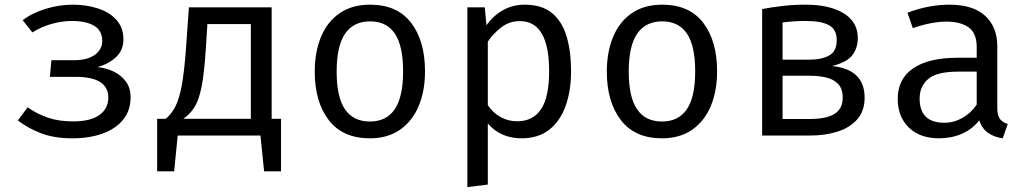

<svg xmlns="http://www.w3.org/2000/svg" viewBox="-20 -571 4348 809"><path d="M196.4 -317.4H293.8Q348.2 -317.4 379.5 -340Q410.8 -362.6 410.8 -398.5Q410.8 -441.5 377.2 -462.1Q343.6 -482.6 282.6 -482.6Q241.5 -482.6 197.4 -470.3Q153.3 -457.9 116.4 -434.4L75.4 -486.2Q115.9 -516.4 172.6 -533.8Q229.2 -551.3 285.6 -551.3Q345.1 -551.3 393.8 -535.1Q442.6 -519 471.3 -486.4Q500 -453.8 500 -404.6Q500 -359.5 469 -330.5Q437.9 -301.5 390.8 -288.2Q427.7 -284.6 459.5 -269.2Q491.3 -253.8 510.8 -226.9Q530.3 -200 530.3 -161.5Q530.3 -104.6 498.2 -65.9Q466.2 -27.2 411 -7.7Q355.9 11.8 285.1 11.8Q205.6 11.8 149.5 -10.8Q93.3 -33.3 55.4 -63.6L96.4 -119Q134.4 -91.8 180.5 -75.6Q226.7 -59.5 287.7 -59.5Q362.1 -59.5 399.2 -86.7Q436.4 -113.8 436.4 -159.5Q436.4 -247.2 299 -247.2H190.3Z M642.1 -70.3H678.5Q703.1 -91.3 719.2 -122.8Q735.4 -154.4 745.9 -211.3Q756.4 -268.2 763.6 -365.6L775.9 -540H1124.6V-70.3H1164.1V150.8H1092.8L1077.4 0H728.7L713.8 150.8H642.1ZM1036.9 -469.7H853.8L847.7 -371.8Q843.1 -296.9 836.2 -246.7Q829.2 -196.4 818.7 -163.3Q808.2 -130.3 792.1 -108.7Q775.9 -87.2 752.3 -70.3H1036.9Z M1539.5 -551.3Q1653.8 -551.3 1712.3 -474.9Q1770.8 -398.5 1770.8 -270.3Q1770.8 -187.7 1744.1 -124.1Q1717.4 -60.5 1665.6 -24.4Q1613.8 11.8 1538.5 11.8Q1424.1 11.8 1365.1 -65.1Q1306.2 -142.1 1306.2 -269.2Q1306.2 -352.3 1332.8 -416.2Q1359.5 -480 1411.5 -515.6Q1463.6 -551.3 1539.5 -551.3ZM1539.5 -481Q1469.7 -481 1434.1 -429.2Q1398.5 -377.4 1398.5 -269.2Q1398.5 -162.1 1433.6 -110.5Q1468.7 -59 1538.5 -59Q1608.2 -59 1643.3 -110.8Q1678.5 -162.6 1678.5 -270.3Q1678.5 -377.9 1643.6 -429.5Q1608.7 -481 1539.5 -481Z M2190.8 -551.3Q2262.6 -551.3 2305.4 -516.4Q2348.2 -481.5 2367.2 -418.2Q2386.2 -354.9 2386.2 -270.3Q2386.2 -188.7 2363.3 -124.9Q2340.5 -61 2294.4 -24.6Q2248.2 11.8 2177.9 11.8Q2089.2 11.8 2035.4 -50.8V206.7L1949.2 217.4V-540H2022.6L2029.7 -464.6Q2059.5 -506.2 2100.5 -528.7Q2141.5 -551.3 2190.8 -551.3ZM2170.3 -482.1Q2125.6 -482.1 2091.3 -455.1Q2056.9 -428.2 2035.4 -395.4V-127.7Q2056.4 -96.4 2088.5 -78.2Q2120.5 -60 2159 -60Q2226.2 -60 2260 -111.3Q2293.8 -162.6 2293.8 -270.8Q2293.8 -482.1 2170.3 -482.1Z M2770.3 -551.3Q2884.6 -551.3 2943.1 -474.9Q3001.5 -398.5 3001.5 -270.3Q3001.5 -187.7 2974.9 -124.1Q2948.2 -60.5 2896.4 -24.4Q2844.6 11.8 2769.2 11.8Q2654.9 11.8 2595.9 -65.1Q2536.9 -142.1 2536.9 -269.2Q2536.9 -352.3 2563.6 -416.2Q2590.3 -480 2642.3 -515.6Q2694.4 -551.3 2770.3 -551.3ZM2770.3 -481Q2700.5 -481 2664.9 -429.2Q2629.2 -377.4 2629.2 -269.2Q2629.2 -162.1 2664.4 -110.5Q2699.5 -59 2769.2 -59Q2839 -59 2874.1 -110.8Q2909.2 -162.6 2909.2 -270.3Q2909.2 -377.9 2874.4 -429.5Q2839.5 -481 2770.3 -481Z M3374.9 -551.3Q3475.4 -551.3 3534.9 -514.9Q3594.4 -478.5 3594.4 -410.8Q3594.4 -368.7 3571.3 -338.5Q3548.2 -308.2 3485.6 -292.8Q3623.1 -279 3623.1 -159.5Q3623.1 -103.1 3591.8 -67.9Q3560.5 -32.8 3509 -16.4Q3457.4 0 3395.4 0H3191.3V-532.8Q3233.3 -541 3279.5 -546.2Q3325.6 -551.3 3374.9 -551.3ZM3375.9 -482.6Q3345.1 -482.6 3323.6 -481Q3302.1 -479.5 3277.4 -476.4V-319.5H3388.7Q3442.1 -319.5 3473.8 -337.2Q3505.6 -354.9 3505.6 -402.6Q3505.6 -446.7 3473.3 -464.6Q3441 -482.6 3375.9 -482.6ZM3277.4 -69.7H3393.3Q3462.1 -69.7 3496.4 -91.3Q3530.8 -112.8 3530.8 -159Q3530.8 -198.5 3510.3 -218.5Q3489.7 -238.5 3458.5 -245.1Q3427.2 -251.8 3394.4 -251.8H3277.4Z M4182.1 -117.9Q4182.1 -85.1 4192.8 -70.3Q4203.6 -55.4 4226.2 -48.7L4205.1 11.8Q4170.3 7.2 4144.1 -10.5Q4117.9 -28.2 4106.2 -64.1Q4076.9 -26.7 4033.1 -7.4Q3989.2 11.8 3936.9 11.8Q3855.9 11.8 3809.2 -33.8Q3762.6 -79.5 3762.6 -154.9Q3762.6 -238.5 3827.7 -283.1Q3892.8 -327.7 4015.9 -327.7H4095.4V-372.8Q4095.4 -431.3 4061.3 -455.6Q4027.2 -480 3966.7 -480Q3940 -480 3904.1 -473.6Q3868.2 -467.2 3826.2 -452.3L3803.6 -517.4Q3852.8 -535.9 3896.7 -543.6Q3940.5 -551.3 3980 -551.3Q4080.5 -551.3 4131.3 -504.1Q4182.1 -456.9 4182.1 -376.9ZM3959 -53.8Q3999 -53.8 4035.1 -74.1Q4071.3 -94.4 4095.4 -130.3V-269.2H4017.4Q3928.2 -269.2 3891.5 -238.5Q3854.9 -207.7 3854.9 -155.9Q3854.9 -53.8 3959 -53.8Z"/></svg>

Font: FiraCode Nerd Font
Style: Regular
Weight: 400
Designer: Carrois Corporate, Edenspiekermann AG, Nikita Prokopov
Foundry: Carrois Corporate, Edenspiekermann AG, Nikita Prokopov
Version: Version 6.002;Nerd Fonts 2.2.2